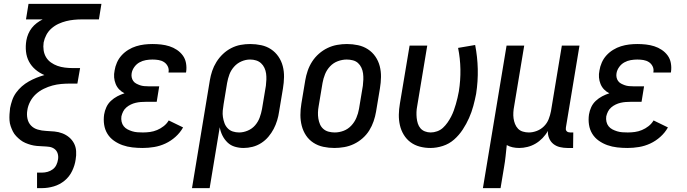

<svg xmlns="http://www.w3.org/2000/svg" viewBox="-20 -755 3540 990"><path d="M171 215V135H197Q211 135 225.5 131Q240 127 252 118Q264 109 270.5 95.5Q277 82 279 68Q282 52 277.5 37Q273 22 261 13Q249 4 233.5 2Q218 0 202 -0.5Q186 -1 170 -2.5Q154 -4 139.5 -8Q125 -12 111 -18Q97 -24 85.5 -33Q74 -42 63.5 -53Q53 -64 46.5 -77Q40 -90 35 -104.5Q30 -119 29 -134.5Q28 -150 29 -166Q30 -182 32 -198Q36 -218 43 -238.5Q50 -259 63 -277Q76 -295 92.5 -309.5Q109 -324 128.5 -335Q148 -346 168 -354Q188 -362 209 -368Q183 -379 162.5 -396.5Q142 -414 129.5 -437.5Q117 -461 114 -489.5Q111 -518 116 -547Q119 -564 126 -580.5Q133 -597 144 -611Q155 -625 169.5 -636Q184 -647 200 -655H114L127 -735H503L490 -655H403Q382 -655 361.5 -653Q341 -651 321 -646Q301 -641 281.5 -632Q262 -623 245.5 -608.5Q229 -594 219 -575Q209 -556 205 -536Q202 -515 205 -495.5Q208 -476 217.5 -460Q227 -444 242.5 -433Q258 -422 276 -415.5Q294 -409 314.5 -406.5Q335 -404 355 -404H393L379 -324H341Q318 -324 295.5 -322Q273 -320 250.5 -314Q228 -308 205.5 -297Q183 -286 165 -269.5Q147 -253 135.5 -231Q124 -209 121 -187Q117 -165 121.5 -143.5Q126 -122 140 -107.5Q154 -93 174.5 -87Q195 -81 217 -80Q239 -79 260.5 -77Q282 -75 301.5 -67.5Q321 -60 336.5 -47Q352 -34 361.5 -16Q371 2 372.5 24Q374 46 370 68Q366 97 352 126.5Q338 156 313 176.5Q288 197 257.5 206Q227 215 197 215Z M716 8Q689 8 662.5 5Q636 2 612 -6.5Q588 -15 567.5 -29.5Q547 -44 534 -65Q521 -86 517 -112Q513 -138 517 -165Q520 -184 528.5 -202.5Q537 -221 552 -235Q567 -249 585 -258.5Q603 -268 622 -274Q606 -282 594.5 -294Q583 -306 576.5 -322Q570 -338 568.5 -355.5Q567 -373 571 -392Q574 -412 583 -432.5Q592 -453 607 -469.5Q622 -486 641.5 -498Q661 -510 682 -516.5Q703 -523 724 -525.5Q745 -528 766 -528Q789 -528 811 -525.5Q833 -523 853.5 -516.5Q874 -510 892 -498Q910 -486 922.5 -469Q935 -452 939 -430Q943 -408 940 -386L939 -381H849V-383Q852 -399 845 -413Q838 -427 825.5 -435Q813 -443 797.5 -445.5Q782 -448 766 -448Q749 -448 732 -445Q715 -442 699.5 -433.5Q684 -425 673 -410Q662 -395 659 -378Q657 -367 659 -356.5Q661 -346 667 -337.5Q673 -329 682.5 -324Q692 -319 702 -315.5Q712 -312 723 -311Q734 -310 745 -310H801L788 -230H732Q719 -230 706 -229Q693 -228 680 -225Q667 -222 654.5 -216Q642 -210 631.5 -201Q621 -192 615 -180Q609 -168 606 -155Q604 -141 607 -127.5Q610 -114 618 -104Q626 -94 637.5 -88Q649 -82 662 -78Q675 -74 689 -73Q703 -72 717 -72Q735 -72 753.5 -74.5Q772 -77 790 -84.5Q808 -92 824 -104.5Q840 -117 850 -134L924 -98Q909 -71 885 -49.5Q861 -28 833 -15Q805 -2 775 3Q745 8 716 8Z M970 215 1062 -341Q1066 -365 1074 -389Q1082 -413 1096 -435.5Q1110 -458 1129.5 -476.5Q1149 -495 1172.5 -507Q1196 -519 1220.5 -523.5Q1245 -528 1270 -528Q1299 -528 1327 -522Q1355 -516 1377.5 -501Q1400 -486 1415.5 -463.5Q1431 -441 1438 -414Q1445 -387 1444.5 -358Q1444 -329 1439 -299L1419 -179Q1416 -157 1409 -134Q1402 -111 1391 -90Q1380 -69 1364 -50Q1348 -31 1327 -17.5Q1306 -4 1282.5 2Q1259 8 1236 8Q1213 8 1191 1.5Q1169 -5 1153 -20.5Q1137 -36 1127 -56Q1117 -76 1113 -99L1061 215ZM1213 -72Q1235 -72 1257.5 -81.5Q1280 -91 1295.5 -109Q1311 -127 1319 -149Q1327 -171 1331 -193L1351 -313Q1353 -329 1353.5 -345Q1354 -361 1352 -376Q1350 -391 1343.5 -405Q1337 -419 1326 -429Q1315 -439 1300.5 -443.5Q1286 -448 1270 -448H1269Q1247 -448 1225 -438.5Q1203 -429 1187 -411Q1171 -393 1163 -371.5Q1155 -350 1151 -327L1133 -218Q1130 -201 1128.5 -184Q1127 -167 1129.5 -151Q1132 -135 1137.5 -120Q1143 -105 1154 -93.5Q1165 -82 1180.5 -77Q1196 -72 1213 -72Z M1704 8Q1675 8 1647 2Q1619 -4 1596 -19Q1573 -34 1558 -56.5Q1543 -79 1536 -106Q1529 -133 1529 -162Q1529 -191 1534 -221L1554 -341Q1558 -365 1566.5 -390Q1575 -415 1589.5 -437.5Q1604 -460 1624.5 -478Q1645 -496 1669 -507.5Q1693 -519 1718.5 -523.5Q1744 -528 1769 -528Q1798 -528 1826 -522Q1854 -516 1877 -501Q1900 -486 1915.5 -463.5Q1931 -441 1938 -414Q1945 -387 1944.5 -358Q1944 -329 1939 -299L1919 -179Q1915 -155 1906.5 -130Q1898 -105 1884 -82.5Q1870 -60 1849.5 -42Q1829 -24 1805 -12.5Q1781 -1 1755 3.5Q1729 8 1704 8ZM1706 -72Q1729 -72 1751.5 -80.5Q1774 -89 1791 -107Q1808 -125 1817.5 -147.5Q1827 -170 1831 -193L1851 -313Q1853 -329 1853.5 -345Q1854 -361 1852 -376.5Q1850 -392 1843.5 -406Q1837 -420 1826 -430Q1815 -440 1799.5 -444Q1784 -448 1768 -448Q1745 -448 1722 -439.5Q1699 -431 1682 -413Q1665 -395 1656 -372.5Q1647 -350 1643 -327L1623 -207Q1620 -191 1619.5 -175Q1619 -159 1621.5 -143.5Q1624 -128 1630 -114Q1636 -100 1647.5 -90Q1659 -80 1674.5 -76Q1690 -72 1706 -72Z M2199 8Q2171 8 2144.5 1Q2118 -6 2097 -21.5Q2076 -37 2062 -60Q2048 -83 2042 -109.5Q2036 -136 2036.5 -164Q2037 -192 2042 -221L2092 -520H2183L2131 -207Q2128 -192 2127.5 -177Q2127 -162 2128.5 -147Q2130 -132 2134.5 -118Q2139 -104 2148 -93.5Q2157 -83 2171 -77.5Q2185 -72 2201 -72Q2217 -72 2234 -78Q2251 -84 2264 -96Q2277 -108 2287.5 -123Q2298 -138 2306 -153.5Q2314 -169 2320 -185.5Q2326 -202 2330.5 -218Q2335 -234 2339 -250.5Q2343 -267 2346 -284Q2355 -341 2354 -397.5Q2353 -454 2342 -508L2430 -523Q2442 -462 2443.5 -399Q2445 -336 2435 -271Q2429 -240 2420.5 -208.5Q2412 -177 2398.5 -146.5Q2385 -116 2366 -87Q2347 -58 2321.5 -35.5Q2296 -13 2263.5 -2.5Q2231 8 2199 8Z M2470 215 2592 -520H2683L2631 -207Q2628 -192 2627 -176Q2626 -160 2628 -145Q2630 -130 2635.5 -116Q2641 -102 2651 -91.5Q2661 -81 2676 -76.5Q2691 -72 2707 -72Q2727 -72 2748 -80Q2769 -88 2785 -104Q2801 -120 2809 -140.5Q2817 -161 2821 -182L2877 -520H2968L2898 -98Q2897 -93 2897.5 -88Q2898 -83 2901.5 -79Q2905 -75 2910 -73.5Q2915 -72 2920 -72H2936L2935 8H2906Q2886 8 2867 3.5Q2848 -1 2833.5 -12.5Q2819 -24 2811.5 -42Q2804 -60 2805 -80Q2794 -60 2777.5 -43Q2761 -26 2741.5 -14.5Q2722 -3 2700 2.5Q2678 8 2657 8Q2640 8 2623.5 4.5Q2607 1 2593 -7Q2590 21 2587 50Q2584 79 2579 107L2561 215Z M3216 8Q3189 8 3162.5 5Q3136 2 3112 -6.5Q3088 -15 3067.5 -29.5Q3047 -44 3034 -65Q3021 -86 3017 -112Q3013 -138 3017 -165Q3020 -184 3028.5 -202.5Q3037 -221 3052 -235Q3067 -249 3085 -258.5Q3103 -268 3122 -274Q3106 -282 3094.5 -294Q3083 -306 3076.5 -322Q3070 -338 3068.5 -355.5Q3067 -373 3071 -392Q3074 -412 3083 -432.5Q3092 -453 3107 -469.5Q3122 -486 3141.5 -498Q3161 -510 3182 -516.5Q3203 -523 3224 -525.5Q3245 -528 3266 -528Q3289 -528 3311 -525.5Q3333 -523 3353.5 -516.5Q3374 -510 3392 -498Q3410 -486 3422.5 -469Q3435 -452 3439 -430Q3443 -408 3440 -386L3439 -381H3349V-383Q3352 -399 3345 -413Q3338 -427 3325.5 -435Q3313 -443 3297.5 -445.5Q3282 -448 3266 -448Q3249 -448 3232 -445Q3215 -442 3199.5 -433.5Q3184 -425 3173 -410Q3162 -395 3159 -378Q3157 -367 3159 -356.5Q3161 -346 3167 -337.5Q3173 -329 3182.5 -324Q3192 -319 3202 -315.5Q3212 -312 3223 -311Q3234 -310 3245 -310H3301L3288 -230H3232Q3219 -230 3206 -229Q3193 -228 3180 -225Q3167 -222 3154.5 -216Q3142 -210 3131.5 -201Q3121 -192 3115 -180Q3109 -168 3106 -155Q3104 -141 3107 -127.5Q3110 -114 3118 -104Q3126 -94 3137.5 -88Q3149 -82 3162 -78Q3175 -74 3189 -73Q3203 -72 3217 -72Q3235 -72 3253.5 -74.5Q3272 -77 3290 -84.5Q3308 -92 3324 -104.5Q3340 -117 3350 -134L3424 -98Q3409 -71 3385 -49.5Q3361 -28 3333 -15Q3305 -2 3275 3Q3245 8 3216 8Z"/></svg>

Font: Iosevka SS18 Medium
Style: Italic
Weight: 500
Italic angle: -9°
Monospace: yes
Designer: Belleve Invis
Foundry: Belleve Invis
Version: Version 25.1.1; ttfautohint (v1.8.4)